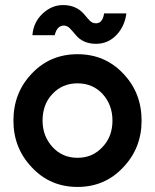

<svg xmlns="http://www.w3.org/2000/svg" viewBox="-20 -726 611 758"><path d="M359 -553Q406 -553 439 -587Q472 -621 479 -673H391Q385 -634 359 -634Q344 -634 334 -645Q329 -650 323.5 -656.5Q318 -663 312 -670Q281 -706 229 -706Q184 -706 148 -672Q130 -655 120 -634Q110 -613 108 -587H196Q205 -625 232 -625Q245 -625 256 -614Q261 -609 266.5 -602.5Q272 -596 278 -589Q307 -553 359 -553ZM286 -397Q346 -397 385 -355Q424 -312 424 -250Q424 -219 414.5 -193Q405 -167 385 -146Q346 -103 286 -103Q226 -103 187 -146Q148 -189 148 -250Q148 -281 157.5 -307.5Q167 -334 187 -355Q226 -397 286 -397ZM286 -512Q178 -512 106 -436Q33 -360 33 -250Q33 -141 106 -65Q178 12 286 12Q394 12 466 -65Q539 -141 539 -250Q539 -360 466 -436Q394 -512 286 -512Z"/></svg>

Font: Unageo
Style: SemiBold
Weight: 600
Designer: Richard Sepsi
Foundry: Richard Sepsi
Version: Version 2.000